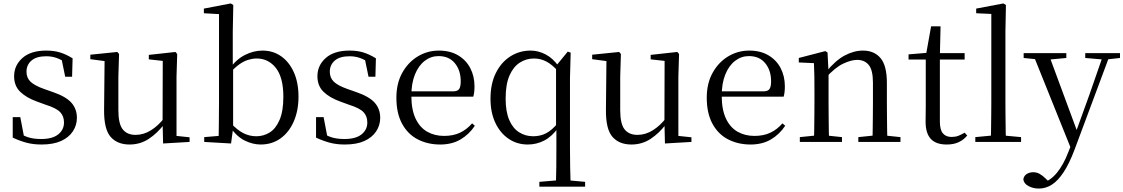

<svg xmlns="http://www.w3.org/2000/svg" viewBox="-20 -825 6530 1116"><path d="M221 15Q173 15 134 4.5Q95 -6 54 -25V-144H98L122 -18L85 -20V-56Q113 -37 144 -27Q175 -17 219 -17Q285 -17 318.5 -44Q352 -71 352 -113Q352 -150 329.5 -173.5Q307 -197 246 -216L194 -235Q133 -257 97.5 -291.5Q62 -326 62 -382Q62 -445 110.5 -488Q159 -531 249 -531Q294 -531 329.5 -520Q365 -509 402 -486L399 -379H359L335 -496L366 -490V-458Q336 -479 308 -488.5Q280 -498 249 -498Q192 -498 163 -473Q134 -448 134 -408Q134 -372 158 -349.5Q182 -327 236 -308L287 -290Q363 -264 395 -228Q427 -192 427 -140Q427 -97 403.5 -61.5Q380 -26 335 -5.5Q290 15 221 15Z M733 15Q662 15 623 -29.5Q584 -74 585 -186L588 -484L610 -467L505 -481V-507L662 -523L672 -511L668 -380V-185Q668 -105 693.5 -73Q719 -41 768 -41Q815 -41 858 -68Q901 -95 937 -142L960 -103H934Q895 -51 845 -18Q795 15 733 15ZM928 9 925 -114V-116L926 -471L845 -480V-506L1000 -523L1010 -511L1006 -380V-35L1082 -27V0Z M1167 0V-28L1251 -35Q1252 -64 1252 -98Q1252 -132 1252.5 -166.5Q1253 -201 1253 -229V-743L1165 -748V-775L1321 -805L1336 -796L1333 -641V-437L1335 -427V-81V-80L1323 9ZM1495 15Q1449 15 1402.5 -8Q1356 -31 1318 -86H1307L1320 -111Q1359 -69 1394.5 -51Q1430 -33 1470 -33Q1512 -33 1547.5 -55Q1583 -77 1605 -128Q1627 -179 1627 -262Q1627 -375 1583.5 -430Q1540 -485 1472 -485Q1449 -485 1423.5 -477.5Q1398 -470 1371 -451Q1344 -432 1311 -395L1300 -424H1313Q1354 -481 1404.5 -506Q1455 -531 1506 -531Q1567 -531 1614 -498Q1661 -465 1688 -405Q1715 -345 1715 -263Q1715 -182 1687.5 -119Q1660 -56 1610.5 -20.5Q1561 15 1495 15Z M1984 15Q1936 15 1897 4.5Q1858 -6 1817 -25V-144H1861L1885 -18L1848 -20V-56Q1876 -37 1907 -27Q1938 -17 1982 -17Q2048 -17 2081.5 -44Q2115 -71 2115 -113Q2115 -150 2092.5 -173.5Q2070 -197 2009 -216L1957 -235Q1896 -257 1860.5 -291.5Q1825 -326 1825 -382Q1825 -445 1873.5 -488Q1922 -531 2012 -531Q2057 -531 2092.5 -520Q2128 -509 2165 -486L2162 -379H2122L2098 -496L2129 -490V-458Q2099 -479 2071 -488.5Q2043 -498 2012 -498Q1955 -498 1926 -473Q1897 -448 1897 -408Q1897 -372 1921 -349.5Q1945 -327 1999 -308L2050 -290Q2126 -264 2158 -228Q2190 -192 2190 -140Q2190 -97 2166.5 -61.5Q2143 -26 2098 -5.5Q2053 15 1984 15Z M2539 15Q2466 15 2408 -15Q2350 -45 2317 -106Q2284 -167 2284 -257Q2284 -341 2318.5 -402.5Q2353 -464 2409 -497.5Q2465 -531 2531 -531Q2596 -531 2642.5 -503.5Q2689 -476 2713.5 -429Q2738 -382 2738 -323Q2738 -287 2731 -263H2323V-294H2613Q2640 -294 2649 -308Q2658 -322 2658 -352Q2658 -416 2624 -457.5Q2590 -499 2529 -499Q2485 -499 2449 -471.5Q2413 -444 2392 -392.5Q2371 -341 2371 -269Q2371 -188 2395.5 -136Q2420 -84 2463 -59.5Q2506 -35 2561 -35Q2614 -35 2653.5 -53.5Q2693 -72 2724 -108L2740 -94Q2707 -44 2657 -14.5Q2607 15 2539 15Z M3115 260V232L3233 222H3272L3381 232V260ZM3048 15Q2985 15 2936 -18.5Q2887 -52 2859 -111.5Q2831 -171 2831 -251Q2831 -338 2862 -400.5Q2893 -463 2946 -497Q2999 -531 3065 -531Q3108 -531 3151 -509Q3194 -487 3229 -437H3237L3224 -411Q3189 -450 3155.5 -467.5Q3122 -485 3084 -485Q3038 -485 3000.5 -460.5Q2963 -436 2941 -385Q2919 -334 2919 -252Q2919 -176 2940 -127.5Q2961 -79 2997.5 -56Q3034 -33 3079 -33Q3121 -33 3154.5 -50.5Q3188 -68 3223 -110L3234 -84H3226Q3189 -32 3144 -8.5Q3099 15 3048 15ZM3211 260Q3213 203 3213.5 145.5Q3214 88 3214 31V-78L3212 -87V-440V-442L3280 -525L3297 -519L3293 -371V31Q3293 88 3294 145.5Q3295 203 3297 260Z M3650 15Q3579 15 3540 -29.5Q3501 -74 3502 -186L3505 -484L3527 -467L3422 -481V-507L3579 -523L3589 -511L3585 -380V-185Q3585 -105 3610.5 -73Q3636 -41 3685 -41Q3732 -41 3775 -68Q3818 -95 3854 -142L3877 -103H3851Q3812 -51 3762 -18Q3712 15 3650 15ZM3845 9 3842 -114V-116L3843 -471L3762 -480V-506L3917 -523L3927 -511L3923 -380V-35L3999 -27V0Z M4343 15Q4270 15 4212 -15Q4154 -45 4121 -106Q4088 -167 4088 -257Q4088 -341 4122.5 -402.5Q4157 -464 4213 -497.5Q4269 -531 4335 -531Q4400 -531 4446.5 -503.5Q4493 -476 4517.5 -429Q4542 -382 4542 -323Q4542 -287 4535 -263H4127V-294H4417Q4444 -294 4453 -308Q4462 -322 4462 -352Q4462 -416 4428 -457.5Q4394 -499 4333 -499Q4289 -499 4253 -471.5Q4217 -444 4196 -392.5Q4175 -341 4175 -269Q4175 -188 4199.5 -136Q4224 -84 4267 -59.5Q4310 -35 4365 -35Q4418 -35 4457.5 -53.5Q4497 -72 4528 -108L4544 -94Q4511 -44 4461 -14.5Q4411 15 4343 15Z M4629 0V-28L4737 -39H4770L4874 -28V0ZM4711 0Q4712 -24 4712.5 -65Q4713 -106 4713.5 -150.5Q4714 -195 4714 -229V-289Q4714 -341 4713.5 -381Q4713 -421 4711 -458L4623 -462V-488L4777 -528L4790 -520L4796 -403V-402V-229Q4796 -195 4796.5 -150.5Q4797 -106 4797.5 -65Q4798 -24 4799 0ZM4969 0V-28L5076 -39H5109L5214 -28V0ZM5051 0Q5052 -24 5052.5 -64.5Q5053 -105 5053.5 -149.5Q5054 -194 5054 -229V-344Q5054 -418 5029.5 -447.5Q5005 -477 4962 -477Q4928 -477 4881 -455Q4834 -433 4779 -372L4771 -406H4781Q4835 -473 4889 -502Q4943 -531 4996 -531Q5061 -531 5098 -487.5Q5135 -444 5135 -342V-229Q5135 -194 5135.5 -149.5Q5136 -105 5136.5 -64.5Q5137 -24 5138 0Z M5402 -479V-516H5587V-479ZM5483 15Q5420 15 5390 -18Q5360 -51 5360 -118Q5360 -142 5360.5 -161Q5361 -180 5361 -207V-479H5261V-509L5382 -519L5362 -504L5392 -672H5447L5443 -501V-489V-118Q5443 -71 5460.5 -50Q5478 -29 5511 -29Q5533 -29 5550 -35.5Q5567 -42 5587 -54L5602 -37Q5581 -12 5552 1.5Q5523 15 5483 15Z M5649 0V-28L5765 -39H5797L5915 -28V0ZM5739 0Q5740 -31 5740.5 -70.5Q5741 -110 5741.5 -151.5Q5742 -193 5742 -229V-744L5654 -748V-775L5812 -805L5827 -796L5824 -641V-229Q5824 -193 5824.5 -151.5Q5825 -110 5825.5 -70.5Q5826 -31 5827 0Z M6018 271Q5985 271 5958 256.5Q5931 242 5928 217Q5932 196 5948.5 186Q5965 176 5986 176Q6006 176 6023.5 186Q6041 196 6058 213L6087 241L6055 257L6035 240Q6085 226 6123.5 179Q6162 132 6190 58L6219 -15L6223 -28L6312 -274L6396 -516H6435L6225 47Q6195 126 6162.5 175.5Q6130 225 6094.5 248Q6059 271 6018 271ZM6210 51 5982 -516H6073L6242 -59L6248 -46ZM5930 -488V-516H6178V-488L6071 -478H6029ZM6288 -488V-516H6490V-488L6408 -479H6393Z"/></svg>

Font: Noto Serif KR
Style: Regular
Weight: 400
Designer: Ryoko NISHIZUKA  (kana & ideographs); Frank Grießhammer (Latin, Greek & Cyrillic); Wenlong ZHANG  (bopomofo); Sandoll Co
Foundry: Adobe
Version: Version 2.003-H1;hotconv 1.1.1;makeotfexe 2.6.0